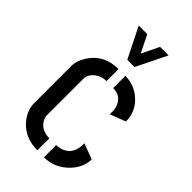

<svg xmlns="http://www.w3.org/2000/svg" viewBox="-225 -809 883 883"><g transform="rotate(45 216.5 -367.0)"><path d="M126 -735.4H181.6L223.6 -650.4L264.6 -735.4H320.3L247.1 -586.9H200.2ZM38.1 -144.5Q38.1 -92.8 78.1 -49.8Q125 0 202.1 0V-78.1Q149.4 -78.1 127 -117.2Q119.1 -130.9 119.1 -144.5V-381.8Q119.1 -413.1 151.4 -435.5Q173.8 -450.2 202.1 -450.2V-528.3Q108.4 -528.3 61.5 -455.1Q38.1 -418.9 38.1 -383.8ZM246.1 -449.2Q293.9 -449.2 312.5 -408.2Q319.3 -392.6 320.3 -376V-352.5L396.5 -381.8Q396.5 -453.1 337.9 -498Q296.9 -528.3 246.1 -528.3ZM246.1 1Q315.4 2 367.2 -51.8Q408.2 -95.7 408.2 -147.5L332 -175.8Q332 -174.8 332 -173.8Q332 -172.9 332 -169.9Q332 -167 332 -165Q332 -163.1 332 -160.6Q332 -158.2 332 -156.2L331.1 -154.3Q326.2 -99.6 276.4 -83Q261.7 -78.1 246.1 -78.1Z"/></g></svg>

Font: Post No Bills Colombo
Style: SemiBold
Weight: 700
Designer: Kosala Senevirathne, Siva Puranthara, Lasantha Premarathna, Tharique Azeez
Foundry: Mooniak
Version: Version 1.220 ; ttfautohint (v1.5)